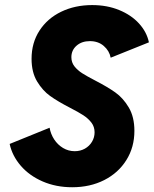

<svg xmlns="http://www.w3.org/2000/svg" viewBox="-20 -748 621 775"><path d="M19 -167 180.2 -232.4Q184.6 -207 198.7 -185.3Q212.9 -163.6 234.6 -150.6Q256.3 -137.7 281.7 -137.7Q304.2 -137.7 322.5 -147.9Q340.8 -158.2 351.3 -175.8Q361.8 -193.4 361.8 -213.9Q361.8 -236.3 348.9 -253.2Q335.9 -270 316.4 -282.7Q296.9 -295.4 262.7 -313Q213.4 -338.4 182.6 -360.4Q151.9 -382.3 129.6 -419.4Q107.4 -456.5 107.4 -510.7Q107.4 -575.2 139.4 -624.5Q171.4 -673.8 227.1 -700.7Q282.7 -727.5 352.1 -727.5Q412.1 -727.5 460.9 -707.5Q509.8 -687.5 541 -653.3Q572.3 -619.1 581.1 -577.1L426.8 -515.1Q421.4 -543 398.9 -562.5Q376.5 -582 342.8 -582Q310.1 -582 289.1 -563.7Q268.1 -545.4 268.1 -517.1Q268.1 -496.1 280.5 -480.2Q293 -464.4 311.8 -452.4Q330.6 -440.4 364.3 -422.9Q413.6 -397.5 445.3 -375Q477.1 -352.5 499.8 -314.2Q522.5 -275.9 522.5 -219.7Q522.5 -153.8 490.2 -102.1Q458 -50.3 400.9 -21.2Q343.8 7.8 271.5 7.8Q206.1 7.8 152.1 -15.6Q98.1 -39.1 63.7 -79.1Q29.3 -119.1 19 -167Z"/></svg>

Font: Reddit Sans Vanilla ExtraBold
Style: Italic
Weight: 800
Italic angle: -11.25°
Designer: Stephen Hutchings
Version: Version 1.013